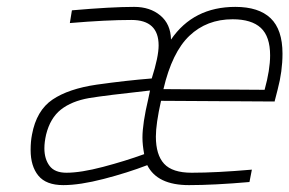

<svg xmlns="http://www.w3.org/2000/svg" viewBox="-20 -529 841 558"><path d="M69 -93Q69 -118 73 -138Q86 -208 132.5 -239.5Q179 -271 261 -283Q346 -295 421 -301Q441 -364 441 -397Q441 -471 362 -471Q289 -471 183 -462L189 -499Q304 -509 370 -509Q416 -509 446 -484Q476 -459 477 -414Q542 -509 664 -509Q732 -509 766.5 -476Q801 -443 801 -373Q801 -322 787 -269L778 -234L448 -236Q433 -169 433 -132Q433 -79 457 -53Q481 -27 537 -27Q609 -27 712 -36L705 0Q602 9 529 9Q437 9 408 -49Q351 -27 281.5 -9Q212 9 164 9Q114 9 91.5 -18.5Q69 -46 69 -93ZM765 -368Q765 -423 738 -448Q711 -473 656 -473Q581 -473 530.5 -425Q480 -377 455 -270L749 -268Q765 -326 765 -368ZM399 -81Q394 -108 394 -129Q394 -170 411 -242L416 -266Q288 -252 239 -244Q188 -235 157 -210.5Q126 -186 114 -138Q109 -116 109 -98Q109 -67 124 -47Q139 -27 173 -27Q215 -27 279.5 -44Q344 -61 399 -81Z"/></svg>

Font: Cairo ExtraLight
Style: Italic
Weight: 275
Italic angle: -13°
Designer: Mohamed Gaber, Accademia di Belle Arti di Urbino and others
Foundry: Kief Type Foundry, Accademia di Belle Arti di Urbino and others
Version: Version 3.011